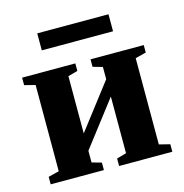

<svg xmlns="http://www.w3.org/2000/svg" viewBox="-95 -709 766 798"><g transform="rotate(-15 288.0 -310.5)"><path d="M320.8 0V-32.2L362.3 -43.9V-287.6L213.9 -94.2V-43.9L255.4 -32.2V0H26.4V-32.2L72.8 -43.9V-415L26.4 -426.8V-459H255.4V-426.8L213.9 -415V-168.9L362.3 -362.3V-415L320.8 -426.8V-459H549.8V-426.8L503.4 -415V-43.9L549.8 -32.2V0ZM134.8 -547.4V-620.6H441.4V-547.4Z"/></g></svg>

Font: Liberation Serif
Style: Bold
Weight: 700
Designer: Steve Matteson
Foundry: Ascender Corporation
Version: Version 2.1.5